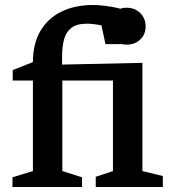

<svg xmlns="http://www.w3.org/2000/svg" viewBox="-20 -750 689 770"><path d="M30 0V-39L112 -64V-427H31V-469L112 -501Q112 -574 141.5 -625Q171 -676 225.5 -703Q280 -730 354 -730Q376 -730 402.5 -726.5Q429 -723 451 -718Q473 -713 482 -707L465 -573H403L387 -648Q374 -651 358 -653Q342 -655 329 -655Q288 -655 266.5 -638.5Q245 -622 237 -592.5Q229 -563 229 -524V-491L551 -498V-64L633 -44V0H364V-41L433 -64V-427H230V-64L309 -39V0ZM488 -571Q456 -571 434.5 -591.5Q413 -612 413 -644Q413 -676 434.5 -697.5Q456 -719 488 -719Q521 -719 542.5 -697.5Q564 -676 564 -644Q564 -612 542.5 -591.5Q521 -571 488 -571Z"/></svg>

Font: Manuale SemiBold
Style: Regular
Weight: 600
Version: Version 1.002